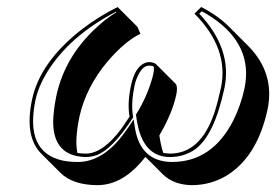

<svg xmlns="http://www.w3.org/2000/svg" viewBox="-20 -462 791 550"><path d="M746.6 -149.4Q717.3 -12.7 628.4 41.5Q583 68.4 528.8 68.4Q478 67.4 447.3 38.1L396.5 -12.7Q334 68.4 258.8 68.4Q188.5 67.9 153.3 33.2L96.7 -23.4Q49.8 -72.3 71.8 -176.8Q94.7 -285.2 216.3 -379.4Q263.2 -415 316.9 -441.9L373.5 -385.3L382.3 -365.2Q337.4 -343.8 287.1 -284.7Q226.1 -211.4 207.5 -127.4Q193.8 -62 201.7 -23.9Q212.4 -22 225.6 -22Q275.4 -22 329.1 -95.2Q339.8 -110.4 351.1 -127.9Q344.2 -167 355.5 -217.8Q366.2 -268.6 394 -281.2Q400.4 -283.7 406.2 -284.2Q420.9 -283.7 426.8 -278.3L483.4 -221.7Q489.7 -213.4 484.9 -190.4Q473.6 -138.7 439.9 -80.1Q438 -76.7 436.5 -74.2Q440.9 -43.5 447.8 -23.9Q457 -22.5 466.8 -22Q554.7 -22 594.2 -139.2Q604 -169.4 613.3 -211.9Q635.7 -323.7 537.1 -422.9L556.2 -441.9Q602.5 -418.5 635.3 -386.2L691.9 -329.6Q767.6 -252 746.6 -149.4ZM680.2 -208Q706.5 -332 587.4 -412.1Q572.8 -421.9 558.1 -429.7L550.8 -422.9Q646 -321.8 623 -210Q594.2 -75.2 539.6 -34.7Q507.8 -12.2 466.8 -12.2Q398.4 -12.2 377 -92.8Q372.6 -109.9 370.1 -129.4L369.1 -133.3L371.1 -136.2Q403.3 -188.5 418 -245.1Q418.5 -247.6 418.9 -249Q423.8 -271 417.5 -272.9Q416 -273.4 415 -273.4Q410.6 -273.9 406.2 -273.9Q386.7 -273.9 371.6 -237.3Q367.2 -226.6 365.2 -215.8Q355 -166 360.8 -129.9L361.8 -126L359.4 -122.6Q301.8 -34.2 256.8 -17.6Q241.2 -12.2 225.6 -12.2Q132.8 -14.2 132.3 -112.8Q132.8 -144.5 141.1 -186Q167 -308.6 272 -397Q293.9 -415.5 313 -426.3L312 -428.2Q178.7 -358.9 114.7 -254.9Q89.8 -213.9 81.5 -174.8Q50.8 -25.9 159.7 -2Q179.7 2 202.6 2Q275.9 2 336.4 -81.5Q342.8 -90.3 348.6 -98.6L362.8 -120.1L366.7 -94.7Q382.8 1 472.2 2Q588.4 2 648.9 -118.2Q669.4 -159.2 680.2 -208Z"/></svg>

Font: Linux Biolinum Shadow O
Style: Italic
Weight: 400
Italic angle: -12°
Designer: Philipp H. Poll
Foundry: Philipp H. Poll
Version: Version 0.6.2